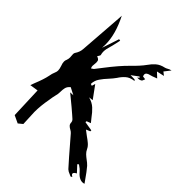

<svg xmlns="http://www.w3.org/2000/svg" viewBox="-267 -1002 1171 1171"><g transform="rotate(45 318.5 -416.5)"><path d="M555.7 40.5Q549.3 37.1 542 34.2Q525.4 28.3 515.1 18.6Q465.3 -36.6 417.5 -92.8L371.6 -146Q364.7 -154.3 354.5 -159.7Q341.8 -166 333.7 -174.3Q325.7 -182.6 325.7 -197.8Q325.2 -206.1 317.4 -214.4Q307.6 -224.1 295.4 -233.9Q260.3 -264.6 222.2 -295.4L191.4 -320.8Q200.2 -320.8 217.8 -321.8L171.4 -345.7Q154.3 -331.5 150.6 -315.7Q147 -299.8 147 -283.7V-279.8Q147 -261.7 141.6 -243.2Q137.7 -229.5 132.8 -195.3Q121.6 -136.2 121.6 -82Q121.6 -71.3 126 17.6L99.1 39.6L50.3 16.6Q45.9 -106 42.5 -188.5Q31.2 -186.5 16.6 -184.6L-11.7 -180.2L-1.5 -207.5Q22 -265.6 28.8 -300.3Q32.2 -322.3 41 -342.8Q45.4 -353 45.4 -362.8Q45.4 -376.5 38.6 -396Q31.7 -413.6 31.7 -427.7Q31.7 -437 36.1 -446.3Q40.5 -458.5 40.5 -470.7Q40.5 -477.1 39.6 -482.9Q38.6 -491.7 38.6 -499Q38.6 -506.3 42.5 -512.2Q59.6 -537.6 61 -564.5L70.3 -689.9Q77.6 -783.2 82 -848.1Q82.5 -861.3 83.5 -874Q137.7 -767.6 137.7 -678.7Q137.7 -664.6 136.7 -650.4L173.3 -761.2Q178.7 -759.8 184.1 -759.3L180.7 -742.2Q176.8 -723.1 171.9 -704.1L168 -689.9Q158.7 -660.2 158.7 -639.6Q158.7 -627.4 162.1 -615.2L162.6 -613.3Q162.6 -611.3 161.1 -608.4Q159.7 -605.5 157 -601.3Q154.3 -597.2 151.9 -592.8Q171.4 -586.4 174.3 -575.2Q175.8 -568.8 175.8 -561.5Q175.8 -555.7 174.8 -549.3Q173.3 -540 173.3 -531.2Q173.3 -522 178.2 -513.7Q181.6 -516.6 185.1 -518.6Q191.4 -522 194.8 -526.4L226.6 -567.4Q288.1 -647.9 336.4 -694.8Q381.3 -738.3 404.3 -770.5Q419.9 -793.5 440.4 -811.3Q460.9 -829.1 493.7 -835.9Q501.5 -837.9 509.8 -842.8Q519.5 -849.1 534.2 -852.5Q525.9 -842.3 516.1 -829.1L503.4 -813L524.9 -795.9Q509.8 -792 475.6 -785.2Q499 -763.7 506.8 -755.9L491.2 -750Q477.1 -744.1 463.9 -740.7Q433.6 -734.4 433.6 -717.3Q433.6 -711.4 437 -703.6L458.5 -700.7L455.6 -692.9Q451.2 -673.3 424.8 -673.3L416.5 -673.8Q420.9 -676.8 424.8 -680.2L427.7 -682.6V-683.1Q424.8 -685.5 422.4 -688.5L377.4 -655.3H388.7Q397.5 -654.8 403.3 -654.8Q409.2 -654.8 413.6 -654.3L420.4 -647.5Q384.3 -643.1 364.5 -625.2Q344.7 -607.4 331.1 -585.4Q316.9 -565.4 299.3 -546.4Q278.3 -524.4 261.5 -500Q244.6 -475.6 244.1 -446.3Q252.9 -443.8 256.3 -442.4Q257.3 -446.3 259 -451.2Q260.7 -456.1 263.2 -465.3L322.3 -384.3Q299.8 -381.8 294.4 -380.9Q329.1 -371.6 351.3 -350.8Q373.5 -330.1 391.1 -305.2Q401.9 -291 413.6 -277.3L386.7 -267.1Q385.7 -262.7 385.7 -258.3L446.8 -248Q446.3 -246.1 446.3 -239.7L419.9 -228.5Q435.5 -215.8 452.1 -204.1Q470.7 -191.4 486.1 -178.2Q501.5 -165 508.8 -149.2Q516.1 -133.3 527.8 -122.3Q539.6 -111.3 552.2 -102.1Q568.4 -90.8 581.5 -77.1Q606.9 -46.9 628.4 -15.1Q637.7 -1.5 647.5 11.7Q639.6 14.6 631.3 14.6Q601.6 14.6 570.3 -23.9Q561.5 -33.7 549.8 -41Q544.4 -44.4 539.6 -48.3Q535.6 -44.4 531.7 -41.5Q558.1 -12.2 569.8 -0.5L568.8 0.5Q551.3 10.3 551.3 19Q551.3 20 552 23.4Q552.7 26.9 565.9 35.2Z"/></g></svg>

Font: Unutterable
Style: Regular
Weight: 400
Designer: GGBotNet
Foundry: f0n7.com
Version: 1.00